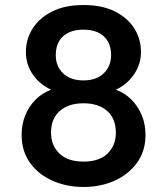

<svg xmlns="http://www.w3.org/2000/svg" viewBox="-20 -732 665 764"><path d="M312 12Q244 12 187.5 -13.5Q131 -39 98.5 -85.5Q66 -132 66 -195Q66 -237 80.5 -273Q95 -309 121.5 -335.5Q148 -362 183 -375Q137 -397 110 -436.5Q83 -476 83 -525Q83 -576 109.5 -618Q136 -660 187 -686Q238 -712 312 -712Q387 -712 438 -686Q489 -660 515 -618Q541 -576 541 -525Q541 -477 513.5 -436.5Q486 -396 441 -375Q477 -362 503.5 -335Q530 -308 544.5 -272.5Q559 -237 559 -195Q559 -132 526 -85.5Q493 -39 437 -13.5Q381 12 312 12ZM312 -89Q376 -89 408.5 -121.5Q441 -154 441 -204Q441 -260 406.5 -290.5Q372 -321 312 -321Q253 -321 218 -290.5Q183 -260 183 -204Q183 -154 216 -121.5Q249 -89 312 -89ZM312 -412Q364 -412 393 -440.5Q422 -469 422 -512Q422 -561 393 -587.5Q364 -614 312 -614Q260 -614 231 -587.5Q202 -561 202 -512Q202 -468 231.5 -440Q261 -412 312 -412Z"/></svg>

Font: DM Sans 9pt
Style: Semibold
Weight: 600
Designer: Colophon Foundry, Jonny Pinhorn
Foundry: Colophon Foundry
Version: Version 4.004;gftools[0.9.30]